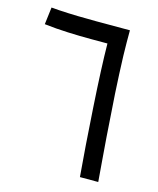

<svg xmlns="http://www.w3.org/2000/svg" viewBox="-94 -659 597 727"><g transform="rotate(15 204.5 -296.0)"><path d="M193.8 -515.6Q149.4 -515.6 102.3 -517.6Q55.2 -519.5 9.8 -524.9L18.1 -592.3Q44.4 -589.8 84.5 -588.1Q124.5 -586.4 158.7 -586.4L193.8 -585.9H327.1V-539.1Q327.1 -495.6 330.8 -415.8Q334.5 -335.9 339.4 -272L346.2 -171.9Q349.6 -123 353.5 -79.1L359.9 0H288.1Q278.3 -111.8 268.6 -267.1Q258.8 -422.4 257.8 -515.6Z"/></g></svg>

Font: Noto Sans Syriac Estrangela
Style: Regular
Weight: 400
Designer: Monotype Design team
Foundry: Monotype Imaging Inc.
Version: Version 1.00